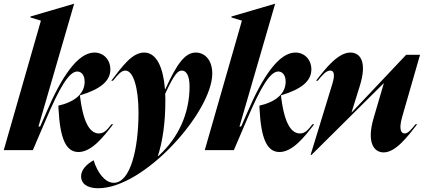

<svg xmlns="http://www.w3.org/2000/svg" viewBox="-35 -800 2258 1023"><path d="M-15 0H140L206 -154C286 -344 335 -419 377 -419C397 -419 416 -402 416 -365C416 -303 367 -258 276 -237L277 -217C285 -65 315 10 383 10C454 10 518 -73 568 -138H559C535 -107 519 -89 492 -89C451 -89 412 -131 393 -275L391 -290V-292C498 -324 553 -367 553 -430C553 -483 516 -520 468 -520C380 -520 293 -392 211 -199L179 -126H170L360 -780H359L127 -712V-707L183 -690Z M397 140C397 176 426 203 488 203C736 203 1096 -206 1096 -408C1096 -483 1054 -520 1008 -520C950 -520 906 -457 846 -325H844C835 -437 801 -520 733 -520C669 -520 617 -447 558 -370H567C593 -402 611 -424 633 -424C676 -424 703 -330 703 -200C703 -7 660 174 571 174C524 174 483 118 464 54C429 73 397 103 397 140ZM806 32C831 -45 846 -144 846 -261C846 -274 846 -287 845 -300C895 -409 914 -424 934 -424C956 -424 975 -400 975 -339C975 -199 918 -67 808 32Z M1056 0H1211L1277 -154C1357 -344 1406 -419 1448 -419C1468 -419 1487 -402 1487 -365C1487 -303 1438 -258 1347 -237L1348 -217C1356 -65 1386 10 1454 10C1525 10 1589 -73 1639 -138H1630C1606 -107 1590 -89 1563 -89C1522 -89 1483 -131 1464 -275L1462 -290V-292C1569 -324 1624 -367 1624 -430C1624 -483 1587 -520 1539 -520C1451 -520 1364 -392 1282 -199L1250 -126H1241L1431 -780H1430L1198 -712V-707L1254 -690Z M1649 -370H1658C1681 -398 1702 -424 1724 -424C1741 -424 1753 -410 1736 -354L1620 25H1625L2009 -356H2010L1956 -172C1917 -39 1958 12 2009 12C2074 12 2137 -73 2188 -138H2179C2157 -111 2140 -89 2121 -89C2103 -89 2088 -108 2108 -178L2203 -508H2129L1839 -201H1838L1882 -342C1923 -473 1883 -520 1832 -520C1766 -520 1700 -436 1649 -370Z"/></svg>

Font: Nyght Serif Bold Italic
Style: Regular
Weight: 700
Italic angle: -16°
Designer: Maksym Kobuzan
Version: Version 0.410;Glyphs 3.1.2 (3151)